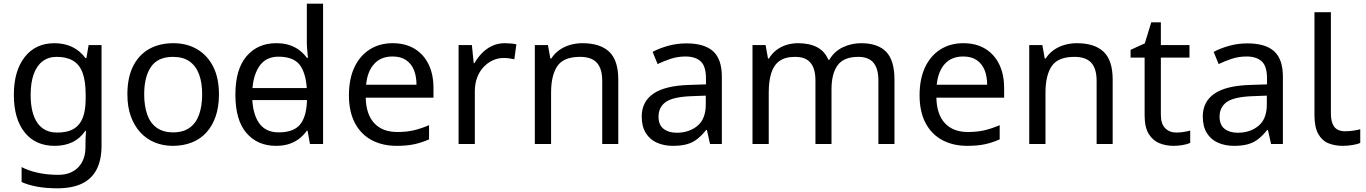

<svg xmlns="http://www.w3.org/2000/svg" viewBox="-20 -780 7398 1040"><path d="M275 -546Q328 -546 370.5 -526Q413 -506 443 -465H448L460 -536H530V9Q530 85 504 136.5Q478 188 425 214Q372 240 290 240Q232 240 183.5 231.5Q135 223 97 206V125Q135 145 186 156Q237 167 295 167Q364 167 403.5 126.5Q443 86 443 16V-5Q443 -17 444 -39.5Q445 -62 446 -71H442Q414 -30 372.5 -10Q331 10 276 10Q172 10 113.5 -63Q55 -136 55 -267Q55 -395 113.5 -470.5Q172 -546 275 -546ZM287 -472Q242 -472 210.5 -448Q179 -424 162.5 -378Q146 -332 146 -266Q146 -167 182.5 -114.5Q219 -62 289 -62Q330 -62 359 -72.5Q388 -83 407 -105.5Q426 -128 435 -163Q444 -198 444 -246V-267Q444 -340 427.5 -385Q411 -430 376 -451Q341 -472 287 -472Z M1166 -269Q1166 -202 1148.5 -150.5Q1131 -99 1098.5 -63Q1066 -27 1019.5 -8.5Q973 10 916 10Q863 10 818 -8.5Q773 -27 740 -63Q707 -99 688.5 -150.5Q670 -202 670 -269Q670 -358 700 -419.5Q730 -481 786 -513.5Q842 -546 919 -546Q992 -546 1047.5 -513.5Q1103 -481 1134.5 -419.5Q1166 -358 1166 -269ZM761 -269Q761 -206 777.5 -159.5Q794 -113 829 -88Q864 -63 918 -63Q972 -63 1007 -88Q1042 -113 1058.5 -159.5Q1075 -206 1075 -269Q1075 -333 1058 -378Q1041 -423 1006.5 -447.5Q972 -472 917 -472Q835 -472 798 -418Q761 -364 761 -269Z M1304 -238V-303H1680V-238ZM1475 10Q1375 10 1315 -59.5Q1255 -129 1255 -267Q1255 -405 1315.5 -475.5Q1376 -546 1476 -546Q1518 -546 1549 -535.5Q1580 -525 1603 -507Q1626 -489 1642 -467H1648Q1647 -480 1644.5 -505.5Q1642 -531 1642 -546V-760H1730V0H1659L1646 -72H1642Q1626 -49 1603 -30.5Q1580 -12 1548.5 -1Q1517 10 1475 10ZM1489 -63Q1574 -63 1608.5 -109.5Q1643 -156 1643 -250V-266Q1643 -366 1610 -419.5Q1577 -473 1488 -473Q1417 -473 1381.5 -416.5Q1346 -360 1346 -265Q1346 -169 1381.5 -116Q1417 -63 1489 -63Z M2107 -546Q2176 -546 2225.5 -516Q2275 -486 2301.5 -431.5Q2328 -377 2328 -304V-251H1961Q1963 -160 2007.5 -112.5Q2052 -65 2132 -65Q2183 -65 2222.5 -74.5Q2262 -84 2304 -102V-25Q2263 -7 2223 1.5Q2183 10 2128 10Q2052 10 1993.5 -21Q1935 -52 1902.5 -113.5Q1870 -175 1870 -264Q1870 -352 1899.5 -415Q1929 -478 1982.5 -512Q2036 -546 2107 -546ZM2106 -474Q2043 -474 2006.5 -433.5Q1970 -393 1963 -321H2236Q2236 -367 2222 -401Q2208 -435 2179.5 -454.5Q2151 -474 2106 -474Z M2714 -546Q2729 -546 2746.5 -544.5Q2764 -543 2777 -540L2766 -459Q2753 -462 2737.5 -464Q2722 -466 2708 -466Q2677 -466 2649 -453Q2621 -440 2599 -416.5Q2577 -393 2564.5 -360Q2552 -327 2552 -286V0H2464V-536H2536L2546 -438H2550Q2567 -468 2591 -492.5Q2615 -517 2646 -531.5Q2677 -546 2714 -546Z M3135 -546Q3231 -546 3280 -499.5Q3329 -453 3329 -349V0H3242V-343Q3242 -408 3213 -440Q3184 -472 3122 -472Q3033 -472 2999 -422Q2965 -372 2965 -278V0H2877V-536H2948L2961 -463H2966Q2984 -491 3010.5 -509.5Q3037 -528 3069 -537Q3101 -546 3135 -546Z M3698 -545Q3796 -545 3843 -502Q3890 -459 3890 -365V0H3826L3809 -76H3805Q3782 -47 3757.5 -27.5Q3733 -8 3701.5 1Q3670 10 3625 10Q3577 10 3538.5 -7Q3500 -24 3478 -59.5Q3456 -95 3456 -149Q3456 -229 3519 -272.5Q3582 -316 3713 -320L3804 -323V-355Q3804 -422 3775 -448Q3746 -474 3693 -474Q3651 -474 3613 -461.5Q3575 -449 3542 -433L3515 -499Q3550 -518 3598 -531.5Q3646 -545 3698 -545ZM3724 -259Q3624 -255 3585.5 -227Q3547 -199 3547 -148Q3547 -103 3574.5 -82Q3602 -61 3645 -61Q3713 -61 3758 -98.5Q3803 -136 3803 -214V-262Z M4644 -546Q4735 -546 4780 -499.5Q4825 -453 4825 -349V0H4738V-345Q4738 -408 4711.5 -440Q4685 -472 4629 -472Q4551 -472 4517.5 -427Q4484 -382 4484 -296V0H4397V-345Q4397 -387 4385 -415.5Q4373 -444 4349 -458Q4325 -472 4287 -472Q4233 -472 4202 -449.5Q4171 -427 4157.5 -384Q4144 -341 4144 -278V0H4056V-536H4127L4140 -463H4145Q4162 -491 4186.5 -509.5Q4211 -528 4241 -537Q4271 -546 4303 -546Q4365 -546 4406.5 -524Q4448 -502 4467 -456H4472Q4499 -502 4545.5 -524Q4592 -546 4644 -546Z M5198 -546Q5267 -546 5316.5 -516Q5366 -486 5392.5 -431.5Q5419 -377 5419 -304V-251H5052Q5054 -160 5098.5 -112.5Q5143 -65 5223 -65Q5274 -65 5313.5 -74.5Q5353 -84 5395 -102V-25Q5354 -7 5314 1.5Q5274 10 5219 10Q5143 10 5084.5 -21Q5026 -52 4993.5 -113.5Q4961 -175 4961 -264Q4961 -352 4990.5 -415Q5020 -478 5073.5 -512Q5127 -546 5198 -546ZM5197 -474Q5134 -474 5097.5 -433.5Q5061 -393 5054 -321H5327Q5327 -367 5313 -401Q5299 -435 5270.5 -454.5Q5242 -474 5197 -474Z M5813 -546Q5909 -546 5958 -499.5Q6007 -453 6007 -349V0H5920V-343Q5920 -408 5891 -440Q5862 -472 5800 -472Q5711 -472 5677 -422Q5643 -372 5643 -278V0H5555V-536H5626L5639 -463H5644Q5662 -491 5688.5 -509.5Q5715 -528 5747 -537Q5779 -546 5813 -546Z M6352 -62Q6372 -62 6393 -65.5Q6414 -69 6427 -73V-6Q6413 1 6387 5.5Q6361 10 6337 10Q6295 10 6259.5 -4.5Q6224 -19 6202 -55Q6180 -91 6180 -156V-468H6104V-510L6181 -545L6216 -659H6268V-536H6423V-468H6268V-158Q6268 -109 6291.5 -85.5Q6315 -62 6352 -62Z M6737 -545Q6835 -545 6882 -502Q6929 -459 6929 -365V0H6865L6848 -76H6844Q6821 -47 6796.5 -27.5Q6772 -8 6740.5 1Q6709 10 6664 10Q6616 10 6577.5 -7Q6539 -24 6517 -59.5Q6495 -95 6495 -149Q6495 -229 6558 -272.5Q6621 -316 6752 -320L6843 -323V-355Q6843 -422 6814 -448Q6785 -474 6732 -474Q6690 -474 6652 -461.5Q6614 -449 6581 -433L6554 -499Q6589 -518 6637 -531.5Q6685 -545 6737 -545ZM6763 -259Q6663 -255 6624.5 -227Q6586 -199 6586 -148Q6586 -103 6613.5 -82Q6641 -61 6684 -61Q6752 -61 6797 -98.5Q6842 -136 6842 -214V-262Z M7253 10Q7209 10 7174.5 -4.5Q7140 -19 7120 -55.5Q7100 -92 7100 -157V-714H7189V-165Q7189 -117 7207.5 -93Q7226 -69 7266 -69Q7288 -69 7311.5 -72.5Q7335 -76 7348 -80V-6Q7334 1 7306.5 5.5Q7279 10 7253 10Z"/></svg>

Font: utelugu85
Style: Book
Weight: 400
Designer: Jelle Bosma - Monotype Design Team
Foundry: Monotype Imaging Inc.
Version: Version 2.003